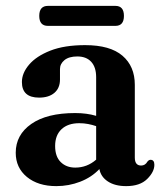

<svg xmlns="http://www.w3.org/2000/svg" viewBox="-20 -622 556 653"><path d="M33.5 -102.5Q33.5 -163.5 86.5 -200.5Q139.5 -237.5 235.5 -237.5Q275 -237.5 307 -228V-359.5Q307 -393.5 290.2 -411.8Q273.5 -430 243 -430Q214.5 -430 199.2 -417.5Q184 -405 184 -387V-351.5Q184 -322.5 165 -306.2Q146 -290 113 -290Q54.5 -290 54.5 -343Q54.5 -373.5 79 -402.2Q103.5 -431 151.2 -449.8Q199 -468.5 269.5 -468.5Q354.5 -468.5 396.5 -432.5Q438.5 -396.5 438.5 -333.5V-86Q438.5 -59 460 -59Q474 -59 481.5 -72.5Q486.5 -78.5 492 -78.5Q505 -78.5 505 -61.5Q505 -37.5 480.5 -13.2Q456 11 409 11Q371 11 347 -4.8Q323 -20.5 318 -47Q291.5 -19 252.8 -4Q214 11 171.5 11Q109.5 11 71.5 -20.2Q33.5 -51.5 33.5 -102.5ZM167.5 -125.5Q167.5 -89.5 186.5 -70.8Q205.5 -52 236 -52Q276 -52 307 -79V-193Q294 -197.5 279.8 -200.2Q265.5 -203 249.5 -203Q211 -203 189.2 -182.5Q167.5 -162 167.5 -125.5ZM113.5 -568Q113.5 -602 143 -602H372.5Q401.5 -602 401.5 -568Q401.5 -534 372.5 -534H143Q113.5 -534 113.5 -568Z"/></svg>

Font: Fraunces 72pt Soft SemiBold
Style: Regular
Weight: 600
Version: Version 1.000;[b76b70a41]